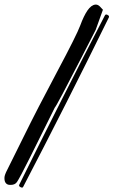

<svg xmlns="http://www.w3.org/2000/svg" viewBox="-58 -749 507 857"><path d="M410.2 -680.2C280.9 -431.2 153.5 -179.2 27.8 75.7C25.9 79.9 27.8 83.5 33.7 86.4C39.6 89.4 43.5 88.9 45.4 85C174.6 -163.1 302.1 -415 427.7 -670.9C430 -675.5 428.2 -679.3 422.4 -682.4C416.5 -685.5 412.4 -684.7 410.2 -680.2ZM-9.3 76.2C2.8 76.2 11.7 71.9 17.6 63.5C25.7 51.8 44.9 15.6 75.2 -44.9L186.5 -268.6C192.4 -274.4 232.3 -349.3 306.2 -493.2L369.1 -615.7L401.4 -705.6L388.2 -719.7C382.3 -725.6 376.3 -728.5 370.1 -728.5H367.7C355.3 -727.2 343.6 -718.5 332.5 -702.4C321.5 -686.3 310.7 -664.1 300.3 -635.7C289.9 -607.4 255.2 -538 196.3 -427.5C137.4 -317 87.9 -220.9 47.9 -139.4C7.8 -57.9 -16.5 -8.8 -25.1 7.8C-33.8 24.4 -38.1 36.5 -38.1 43.9V47.9C-38.1 56.6 -36 63.6 -31.7 68.6C-27.5 73.6 -21.5 76.2 -13.7 76.2Z"/></svg>

Font: Drukaatie burti
Style: Regular
Weight: 400
Version: Version 0.14.4